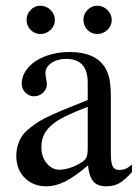

<svg xmlns="http://www.w3.org/2000/svg" viewBox="-20 -642 484 672"><path d="M442 -40Q416 -11 397 -0.5Q378 10 352 10Q321 10 306.5 -7Q292 -24 288 -63Q242 -24 208.5 -7Q175 10 142 10Q96 10 66.5 -19.5Q37 -49 37 -97Q37 -122 46.5 -145.5Q56 -169 73 -184Q89 -198 103 -208Q117 -218 138.5 -229Q160 -240 194.5 -254.5Q229 -269 287 -292V-353Q287 -436 211 -436Q181 -436 160 -421.5Q139 -407 139 -387Q139 -376 142 -363Q143 -358 143.5 -354Q144 -350 144 -347Q144 -330 130.5 -317.5Q117 -305 99 -305Q82 -305 69 -318Q56 -331 56 -348Q56 -372 69 -392.5Q82 -413 104.5 -428Q127 -443 158 -451.5Q189 -460 224 -460Q314 -460 348 -405Q359 -387 363.5 -363Q368 -339 368 -300V-105Q368 -72 374.5 -59.5Q381 -47 398 -47Q409 -47 419 -51Q429 -55 442 -66ZM287 -268Q242 -251 211 -236Q180 -221 161 -204.5Q142 -188 133.5 -169.5Q125 -151 125 -129V-125Q125 -93 143.5 -70.5Q162 -48 188 -48Q204 -48 223.5 -54Q243 -60 261 -71Q277 -80 282 -90Q287 -100 287 -123ZM121 -622Q142 -622 157 -607Q172 -592 172 -572Q172 -552 157 -537.5Q142 -523 121 -523Q101 -523 87 -537.5Q73 -552 73 -573Q73 -593 87.5 -607.5Q102 -622 121 -622ZM320 -622Q341 -622 356 -607Q371 -592 371 -572Q371 -552 356 -537.5Q341 -523 320 -523Q300 -523 286 -537.5Q272 -552 272 -573Q272 -593 286.5 -607.5Q301 -622 320 -622Z"/></svg>

Font: Klingon pIqaD vaHbo'
Style: Regular
Weight: 400
Width: 0
Designer: Mike Neff (qa'vaj)
Foundry: Mike Neff and Michael Everson
Version: Version 2.003